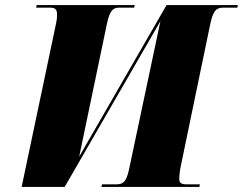

<svg xmlns="http://www.w3.org/2000/svg" viewBox="-20 -734 954 754"><path d="M200 -641 65 0H234L610 -651L487 -70C476 -17 462 -10 435 -10H381L378 0H763L765 -10H714C692 -10 684 -15 684 -32C684 -44 686 -63 690 -82L806 -641C818 -697 832 -704 859 -704H912L914 -714H634L291 -119L400 -641C412 -697 426 -704 449 -704H507L509 -714H124L122 -704H177C196 -704 204 -697 204 -678C204 -670 204 -659 200 -641Z"/></svg>

Font: Noto Serif Display Black
Style: Italic
Weight: 900
Italic angle: -12°
Designer: Monotype Design Team
Foundry: Monotype Imaging Inc.
Version: Version 2.009